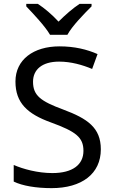

<svg xmlns="http://www.w3.org/2000/svg" viewBox="-20 -964 589 994"><path d="M239 -784H329C353 -829 416 -893 454 -931V-944H392C357 -921 319 -888 283 -852C250 -888 211 -921 176 -944H116V-931C152 -893 213 -829 239 -784ZM502 -191C502 -303 433 -350 307 -397C191 -440 151 -469 151 -541C151 -603 197 -645 286 -645C348 -645 407 -628 457 -607L485 -684C431 -708 366 -724 288 -724C153 -724 60 -655 60 -542C60 -431 122 -374 244 -330C373 -283 412 -253 412 -183C412 -112 357 -68 251 -68C175 -68 99 -89 51 -110V-24C96 -2 167 10 247 10C403 10 502 -64 502 -191Z"/></svg>

Font: Noto Sans Psalter Pahlavi
Style: Regular
Weight: 400
Designer: Monotype Design Team
Foundry: Monotype Imaging Inc.
Version: Version 2.002